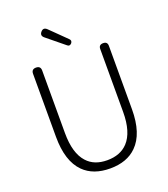

<svg xmlns="http://www.w3.org/2000/svg" viewBox="-167 -1055 1039 1185"><g transform="rotate(-20 352.5 -462.0)"><path d="M352 13Q241 13 178 -50Q103 -125 103 -285V-699Q103 -729 133 -729Q163 -729 163 -699V-288Q163 -155 220 -93Q267 -41 352 -41Q438 -41 487 -93Q545 -155 545 -288V-701Q545 -729 574 -729Q602 -729 602 -701V-507V-285Q602 -125 526 -50Q463 13 352 13ZM360 -793 245 -887Q223 -905 241 -926Q259 -947 280 -928L330 -879L387 -823Q400 -810 388 -795Q374 -780 360 -793Z"/></g></svg>

Font: GenSenRounded TW L
Style: Regular
Weight: 300
Version: Version 1.501;PS 1;hotconv 16.6.51;makeotf.lib2.5.65220